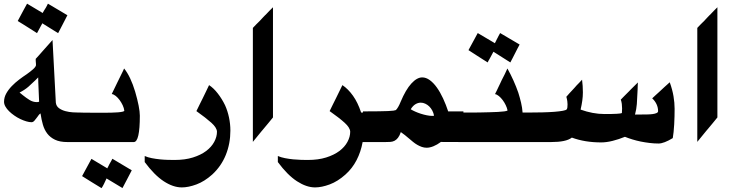

<svg xmlns="http://www.w3.org/2000/svg" viewBox="-20 -791 3906 1021"><path d="M183.6 -353.5 183.1 -379.4Q174.8 -372.1 166.5 -362.8Q151.4 -347.7 131.6 -330.3Q111.8 -313 84 -298.8Q88.4 -295.4 93 -291.7Q97.7 -288.1 101.6 -284.7Q119.1 -270.5 137.2 -259.3Q155.3 -248 176.3 -248Q182.1 -248 188 -250ZM338.4 -710Q326.7 -687 314 -662.6Q301.3 -638.2 289.1 -614.7L205.1 -667V-667.5Q204.1 -665 202.9 -662.8Q201.7 -660.6 200.7 -658.7V-659.2Q196.3 -649.9 189.5 -638.2Q187 -633.3 183.6 -627.4Q180.2 -621.6 176.8 -614.7Q164.1 -623 152.6 -630.4Q141.1 -637.7 129.4 -645Q115.7 -653.3 101.8 -662.4Q87.9 -671.4 74.2 -679.2Q78.1 -686 82 -693.8Q85.9 -701.7 89.8 -708.5Q97.7 -724.1 106.7 -740Q115.7 -755.9 124 -771.5L206.5 -722.2V-721.2Q210.4 -728.5 213.6 -733.9Q216.8 -739.3 222.2 -747.6Q222.2 -747.6 224.4 -751.2Q226.6 -754.9 228.8 -759.3Q231 -763.7 232.9 -767.6Q234.9 -771.5 234.9 -771.5ZM406.7 -35.6H338.4Q298.3 -35.6 272.7 -47.9Q247.1 -60.1 231.4 -80.6Q215.8 -101.1 208 -128.4Q200.2 -155.8 195.8 -186V-188Q190.4 -185.1 186.3 -179.7Q182.1 -174.3 178.2 -168.5Q170.9 -158.7 163.6 -149.9Q156.2 -141.1 147.5 -141.1Q135.3 -141.1 119.6 -145.8Q104 -150.4 87.6 -158.2Q71.3 -166 55.9 -176.8Q40.5 -187.5 28.3 -199.5Q16.1 -211.4 8.8 -224.4Q1.5 -237.3 1.5 -249.5Q1.5 -272.9 13.2 -293.9Q24.9 -314.9 43 -333.5Q61 -352.1 82 -367.9Q103 -383.8 121.6 -396Q131.3 -402.8 140.1 -409.7Q148.9 -416.5 156 -422.9Q163.1 -429.2 167.2 -435.1Q171.4 -440.9 171.4 -445.3Q171.4 -449.2 171.1 -453.4Q170.9 -457.5 170.4 -461.4Q169.9 -465.3 169.9 -469.7Q169.9 -474.1 169.9 -478Q178.7 -487.8 187 -496.8Q195.3 -505.9 203.6 -515.6Q217.8 -531.2 231.4 -546.9Q245.1 -562.5 259.3 -578.1L276.9 -245.1Q279.3 -226.1 293.9 -215.6Q308.6 -205.1 327.9 -200Q347.2 -194.8 367.2 -193.6Q387.2 -192.4 400.4 -192.4H406.7Z M680.7 114.7Q668.5 137.7 656 162.1Q643.6 186.5 631.3 209L546.9 158.2V157.2Q540 172.4 533 186.8Q525.9 201.2 520 209.5Q493.7 193.8 468 177.7Q442.4 161.6 416.5 145.5Q429.2 122.1 441.4 99.6Q453.6 77.1 466.3 53.7L550.3 104V105Q551.3 102.5 552.5 100.1Q553.7 97.7 555.2 95.2Q558.6 87.4 562 81.5Q563.5 78.6 565.9 74.7Q568.4 70.8 569.8 67.9Q571.8 64.5 573.7 60.8Q575.7 57.1 577.6 53.2ZM723.6 -175.8Q723.6 -35.6 691.4 -35.6H380.9V-192.4H408.7Q413.6 -192.4 418.5 -192.1Q423.3 -191.9 427.7 -191.9H440.9Q461.9 -191.4 484.1 -191.4Q506.3 -191.4 528.8 -191.4Q551.3 -191.4 571.5 -191.9Q591.8 -192.4 606.9 -193.6Q622.1 -194.8 631.3 -197Q640.6 -199.2 641.1 -202.1Q639.6 -215.8 632.6 -231Q625.5 -246.1 616 -259Q606.4 -272 595.5 -280.8Q584.5 -289.6 574.2 -291Q589.8 -322.8 604 -352.5Q618.2 -382.3 633.8 -413.1L636.7 -419.4Q637.7 -421.4 638.4 -423.6Q639.2 -425.8 640.1 -426.8Q657.2 -405.8 672.1 -374.3Q687 -342.8 698.7 -303.7Q710.9 -261.7 717.3 -229Q723.6 -196.3 723.6 -175.8Z M1205.1 -96.7Q1205.1 -27.3 1180.7 33Q1156.2 93.3 1108.4 137.2Q1067.4 173.8 1024.7 189.7Q981.9 205.6 946.8 205.6Q900.9 205.6 850.8 172.9Q800.8 140.1 749.5 70.8V38.6Q765.6 45.9 787.1 50Q808.6 54.2 830.6 56.4Q852.5 58.6 873.3 59.1Q894 59.6 908.7 59.6Q963.9 59.6 1005.9 46.4Q1047.9 33.2 1076.2 12Q1104.5 -9.3 1119.1 -36.4Q1133.8 -63.5 1133.8 -90.8Q1132.8 -112.3 1104 -138.2Q1075.2 -164.1 1024.4 -200.2Q1033.2 -218.3 1041.7 -235.6Q1050.3 -252.9 1058.6 -269.5Q1066.9 -286.6 1075.2 -303.7Q1083.5 -320.8 1091.8 -338.4Q1115.7 -322.8 1137.9 -294.2Q1160.2 -265.6 1176.8 -231.4Q1190.4 -201.2 1197.8 -166.3Q1205.1 -131.3 1205.1 -96.7Z M1431.6 -166.5Q1418.5 -150.4 1405.3 -134.3Q1392.1 -118.2 1378.4 -102.1Q1376 -99.6 1374.3 -97.2Q1372.6 -94.7 1370.1 -92.3Q1347.7 -64 1324.7 -36.6V-642.6Q1329.1 -647.5 1333.7 -652.1Q1338.4 -656.7 1342.3 -661.1Q1352.1 -670.4 1360.8 -679.4Q1369.6 -688.5 1378.4 -698.2Q1381.8 -701.7 1385 -705.1Q1388.2 -708.5 1391.6 -711.9V-711.4Q1401.9 -722.2 1411.6 -732.4Q1421.4 -742.7 1431.6 -752.4Z M1934.6 -35.6H1908.2V-34.7Q1898.9 16.6 1876.2 60.5Q1853.5 104.5 1816.9 137.2Q1775.9 173.8 1733.2 189.7Q1690.4 205.6 1655.3 205.6Q1609.9 205.6 1559.3 172.9Q1508.8 140.1 1457.5 70.8V38.6Q1474.1 45.9 1495.6 50Q1517.1 54.2 1539.3 56.4Q1561.5 58.6 1582 59.1Q1602.5 59.6 1617.2 59.6Q1672.4 59.6 1714.4 46.4Q1756.3 33.2 1784.7 12Q1813 -9.3 1827.6 -36.4Q1842.3 -63.5 1842.3 -90.8Q1841.3 -112.3 1812.7 -138.2Q1784.2 -164.1 1732.9 -200.2Q1741.7 -218.3 1750.2 -235.6Q1758.8 -252.9 1767.1 -269.5Q1784.2 -303.2 1800.8 -338.4Q1831.5 -317.9 1857.2 -281.7Q1882.8 -245.6 1899.9 -193.8V-192.4H1934.6Z M2164.1 -210Q2173.3 -204.1 2187.5 -197.8Q2201.7 -191.4 2217.5 -186.3Q2233.4 -181.2 2249.3 -178Q2265.1 -174.8 2276.9 -174.8Q2279.3 -174.8 2282 -174.8Q2284.7 -174.8 2288.1 -175.8Q2285.6 -190.4 2278.8 -203.1Q2272 -215.8 2262.5 -225.1Q2252.9 -234.4 2241.2 -239.7Q2229.5 -245.1 2217.3 -245.1Q2203.1 -245.1 2189.2 -236.8Q2175.3 -228.5 2164.1 -210ZM2444.3 -35.6 2325.2 -36.1V-36.6Q2304.2 -21 2284.7 -13.2Q2265.1 -5.4 2249 -5.4Q2235.4 -5.4 2222.9 -9.8Q2210.4 -14.2 2198.7 -21Q2187 -27.8 2176.3 -36.6Q2165.5 -45.4 2155.3 -54.2Q2153.8 -55.7 2152.8 -56.2Q2143.6 -64 2133.5 -72.3Q2123.5 -80.6 2111.8 -88.4V-89.4Q2105 -69.3 2096.4 -58.3Q2087.9 -47.4 2077.6 -42.2Q2067.4 -37.1 2055.4 -36.4Q2043.5 -35.6 2029.3 -35.6H1910.2V-198.7H1924.3Q1965.8 -198.7 1994.9 -199.2Q2023.9 -199.7 2043 -200.4Q2062 -201.2 2072 -202.6Q2082 -204.1 2085 -205.6Q2090.3 -210.4 2097.2 -221.9Q2104 -233.4 2110.4 -249.5Q2137.7 -314.5 2167.5 -346.9Q2197.3 -379.4 2225.1 -379.4Q2245.6 -379.4 2265.4 -365Q2285.2 -350.6 2303 -325.7Q2320.8 -300.8 2336.2 -267.6Q2351.6 -234.4 2363.8 -197.3V-198.7H2444.3Z M2743.2 -554.2Q2736.8 -542.5 2730.5 -530.3Q2724.1 -518.1 2718.3 -506.3Q2712.9 -495.1 2706.5 -483.2Q2700.2 -471.2 2693.8 -459L2604.5 -515.6V-516.6Q2602.1 -512.7 2599.4 -507.6Q2596.7 -502.4 2593.8 -497.1Q2591.3 -492.7 2588.9 -487.8Q2586.4 -482.9 2584 -479Q2583 -476.6 2581.3 -474.1Q2579.6 -471.7 2578.1 -468.8L2573.2 -459Q2557.6 -468.8 2543.2 -478Q2528.8 -487.3 2514.2 -496.6Q2503.4 -503.4 2492.7 -510.5Q2481.9 -517.6 2471.2 -524.4Q2476.6 -534.2 2482.2 -544.7Q2487.8 -555.2 2493.2 -564.9Q2506.8 -591.3 2520.5 -615.2L2611.3 -561.5V-560.5Q2613.3 -564 2615.2 -568.4Q2617.2 -572.8 2619.6 -577.1Q2621.6 -581.1 2623 -584.2Q2624.5 -587.4 2626.5 -590.3Q2627 -591.3 2627.2 -592Q2627.4 -592.8 2627.9 -593.8Q2631.8 -600.6 2634.5 -606Q2637.2 -611.3 2639.6 -615.2ZM2805.7 -35.6H2418.9V-192.4H2435.5Q2455.6 -192.4 2480.5 -192.4Q2505.4 -192.4 2531.2 -192.9Q2557.1 -193.4 2582.3 -194.1Q2607.4 -194.8 2627.7 -195.8Q2647.9 -196.8 2661.6 -198.7Q2675.3 -200.7 2678.7 -203.1V-205.1Q2676.3 -217.3 2669.4 -231.7Q2662.6 -246.1 2653.1 -258.8Q2643.6 -271.5 2632.8 -280.3Q2622.1 -289.1 2612.3 -290.5Q2617.2 -300.3 2622.3 -310.5Q2627.4 -320.8 2631.3 -329.6Q2635.3 -337.9 2639.4 -346.4Q2643.6 -355 2647.9 -364.7Q2656.2 -380.4 2663.8 -395.8Q2671.4 -411.1 2678.2 -426.8Q2695.3 -396.5 2710.2 -363.3Q2725.1 -330.1 2736.3 -297.9Q2744.6 -271.5 2751 -244.4Q2757.3 -217.3 2758.8 -193.8V-192.4H2805.7Z M3567.4 -212.4Q3567.4 -194.3 3566.9 -172.9Q3566.4 -151.4 3565.2 -129.9Q3564 -108.4 3562 -89.1Q3560.1 -69.8 3557.6 -56.6Q3510.3 -27.8 3481.9 -27.8Q3458.5 -27.8 3434.3 -30.8Q3410.2 -33.7 3387.2 -38.3Q3364.3 -43 3342.8 -49.6Q3321.3 -56.2 3303.2 -63.5Q3271 -50.3 3238 -42Q3205.1 -33.7 3177.2 -33.7Q3090.3 -33.7 3021.5 -59.1V-59.6Q3004.9 -46.9 2977.5 -41.3Q2950.2 -35.6 2910.2 -35.6H2781.7V-192.4Q2826.7 -192.4 2863.8 -193.4Q2900.9 -194.3 2928.5 -196.5Q2956.1 -198.7 2972.9 -201.9Q2989.7 -205.1 2993.2 -209Q2996.1 -212.4 2997.1 -219.5Q2998 -226.6 2998 -236.3Q2998 -243.2 2996.8 -252.7Q2995.6 -262.2 2991.7 -276.4Q2999.5 -285.6 3007.8 -294.7Q3016.1 -303.7 3024.4 -312.5Q3029.8 -317.9 3035.2 -324.2Q3040.5 -330.6 3045.9 -336.4Q3046.9 -337.4 3047.9 -338.6Q3048.8 -339.8 3049.8 -340.8V-340.3Q3056.2 -347.2 3063 -354Q3069.8 -360.8 3075.2 -367.2Q3079.6 -334.5 3079.6 -299.8Q3079.6 -278.3 3076.4 -255.6Q3073.2 -232.9 3067.9 -210.4V-208Q3099.1 -196.8 3131.1 -190.7Q3163.1 -184.6 3195.3 -184.6Q3279.3 -184.6 3287.1 -189.9V-190.9Q3288.1 -195.8 3288.1 -214.4Q3288.1 -226.6 3286.6 -238.3Q3285.2 -250 3281.2 -261.2L3298.8 -279.3L3317.4 -297.9Q3321.3 -301.8 3325.7 -306.2Q3330.1 -310.5 3334.5 -315.4Q3344.2 -325.2 3354 -334.7Q3363.8 -344.2 3372.1 -352.5Q3371.1 -341.3 3371.1 -332.3Q3371.1 -323.2 3370.6 -314.5Q3370.6 -312.5 3370.4 -310.1Q3370.1 -307.6 3370.1 -305.2Q3370.1 -302.7 3369.9 -300.3Q3369.6 -297.9 3369.6 -295.4Q3368.7 -265.1 3366.5 -237.8Q3364.3 -210.4 3357.4 -184.6V-181.6Q3363.8 -182.1 3373.5 -182.1Q3383.3 -182.1 3391.6 -182.1Q3405.8 -182.1 3421.4 -182.4Q3437 -182.6 3450 -184.3Q3462.9 -186 3471.2 -189.7Q3479.5 -193.4 3479.5 -199.7Q3479.5 -219.2 3471.4 -236.6Q3463.4 -253.9 3448.2 -268.1Q3457 -276.4 3466.3 -284.9Q3475.6 -293.5 3483.9 -300.8Q3497.6 -313.5 3512.2 -327.1Q3526.9 -340.8 3541.5 -353.5Q3555.7 -314 3561.5 -279.3Q3567.4 -244.6 3567.4 -212.4Z M3794.9 -166.5Q3781.7 -150.4 3768.6 -134.3Q3755.4 -118.2 3741.7 -102.1Q3739.3 -99.6 3737.5 -97.2Q3735.8 -94.7 3733.4 -92.3Q3710.9 -64 3688 -36.6V-642.6Q3692.4 -647.5 3697 -652.1Q3701.7 -656.7 3705.6 -661.1Q3715.3 -670.4 3724.1 -679.4Q3732.9 -688.5 3741.7 -698.2Q3745.1 -701.7 3748.3 -705.1Q3751.5 -708.5 3754.9 -711.9V-711.4Q3765.1 -722.2 3774.9 -732.4Q3784.7 -742.7 3794.9 -752.4Z"/></svg>

Font: XB Khoramshahr
Style: Bold
Weight: 700
Designer: Behnam
Foundry: Irmug
Version: Version 8.005 2009